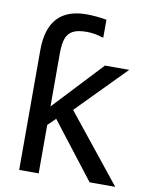

<svg xmlns="http://www.w3.org/2000/svg" viewBox="-86 -827 690 890"><g transform="rotate(10 259.5 -382.5)"><path d="M518.6 0H397.9L194.3 -263.2L158.2 -228V0H66.4V-563.5Q66.4 -764.6 249.5 -764.6Q292.5 -764.6 343.8 -755.9V-671.9H338.9Q303.2 -684.6 262.7 -684.6Q221.7 -684.6 199 -672.4Q176.3 -660.2 167.2 -634.5Q158.2 -608.9 158.2 -564V-314.9L374 -545.4H488.3L264.2 -317.4Z"/></g></svg>

Font: SG Kara Bold
Style: Regular
Weight: 400
Designer: Damoon Khanjanzadeh
Version: Version 1.000